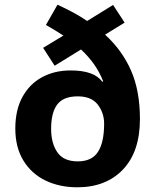

<svg xmlns="http://www.w3.org/2000/svg" viewBox="-20 -785 659 815"><path d="M224 -765Q259 -749 290.5 -732Q322 -715 350 -696L460 -764L509 -689L426 -638Q499 -571 536.5 -485Q574 -399 574 -280Q574 -141 502 -65.5Q430 10 308 10Q232 10 172.5 -19Q113 -48 79 -104Q45 -160 45 -239Q45 -318 75 -373Q105 -428 158 -457Q211 -486 280 -486Q330 -486 363.5 -474Q397 -462 414 -438L418 -440Q402 -480 379 -512.5Q356 -545 324 -575L212 -506L163 -582L249 -634Q232 -645 213.5 -656.5Q195 -668 175 -679ZM310 -376Q249 -376 223 -341.5Q197 -307 197 -238Q197 -177 223.5 -138.5Q250 -100 310 -100Q370 -100 396 -140.5Q422 -181 422 -260Q422 -306 395 -341Q368 -376 310 -376Z"/></svg>

Font: Noto Sans Adlam Unjoined
Style: Regular
Weight: 400
Designer: Mark Jamra, Neil Patel
Foundry: JamraPatel LLC
Version: Version 3.001